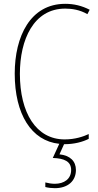

<svg xmlns="http://www.w3.org/2000/svg" viewBox="-20 -744 515 1004"><path d="M377 145C377 99 347 69 291 63L315 10C316 10 317 10 318 10C368 10 413 -2 444 -18V-43C416 -30 373 -15 318 -15C169 -15 84 -154 84 -358C84 -537 156 -699 321 -699C356 -699 397 -693 437 -670L449 -693C408 -714 367 -724 321 -724C139 -724 57 -554 57 -359C57 -147 144 -7 290 8L256 82C316 84 352 100 352 145C352 192 315 217 267 217C250 217 232 214 217 210V234C232 238 251 240 267 240C334 240 377 203 377 145Z"/></svg>

Font: Noto Sans Hebrew Condensed Thin
Style: Regular
Weight: 100
Width: 3
Designer: Monotype Design Team
Foundry: Monotype Imaging Inc.
Version: Version 2.004